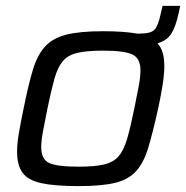

<svg xmlns="http://www.w3.org/2000/svg" viewBox="-20 -624 632 652"><path d="M247 8Q166 8 120.5 -2Q75 -12 56.5 -37.5Q38 -63 38 -109Q38 -136 44 -171.5Q50 -207 60 -255Q76 -335 91.5 -386.5Q107 -438 133.5 -466.5Q160 -495 206 -506.5Q252 -518 330 -518Q366 -518 394 -516Q422 -514 445 -510H455Q493 -510 505 -523.5Q517 -537 525 -574L532 -604H592L587 -581Q577 -534 562 -510Q547 -486 515 -477Q538 -452 538 -400Q538 -373 532.5 -337.5Q527 -302 517 -255Q499 -174 483.5 -122.5Q468 -71 442 -42.5Q416 -14 370.5 -3Q325 8 247 8ZM247 -58Q302 -58 333.5 -65.5Q365 -73 382.5 -93Q400 -113 411.5 -152Q423 -191 436 -255Q445 -299 451 -331Q457 -363 457 -385Q457 -426 429.5 -439Q402 -452 330 -452Q275 -452 243 -444.5Q211 -437 193.5 -416.5Q176 -396 165 -357Q154 -318 141 -255Q132 -210 126 -178Q120 -146 120 -124Q120 -83 147 -70.5Q174 -58 247 -58Z"/></svg>

Font: Saira
Style: Italic
Weight: 400
Italic angle: -12°
Designer: Hector Gatti with collaboration of the Omnibus-Type team
Foundry: Omnibus-Type
Version: Version 1.100; ttfautohint (v1.8.3)